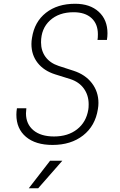

<svg xmlns="http://www.w3.org/2000/svg" viewBox="-20 -760 640 1020"><path d="M67 -151Q67 -167 70 -185H120Q118 -167 118 -158Q118 -101 157.5 -68Q197 -35 267 -35Q341 -35 389.5 -73Q438 -111 449 -177Q451 -187 451 -206Q451 -254 425.5 -289.5Q400 -325 353 -340L273 -365Q213 -384 180 -426Q147 -468 147 -526Q147 -543 150 -559Q163 -644 224 -692Q285 -740 379 -740Q458 -740 504.5 -697.5Q551 -655 551 -583Q551 -566 548 -548H498Q500 -558 500 -578Q500 -633 466 -664Q432 -695 371 -695Q293 -695 245.5 -651.5Q198 -608 198 -535Q198 -490 222 -457.5Q246 -425 291 -410L371 -384Q433 -364 468 -318.5Q503 -273 503 -213Q503 -197 500 -180Q486 -91 421.5 -40.5Q357 10 259 10Q169 10 118 -33Q67 -76 67 -151ZM183 240H133L246 94H311Z"/></svg>

Font: JetBrains Mono Extra Light
Style: Italic
Weight: 200
Italic angle: -9°
Monospace: yes
Designer: Philipp Nurullin, Konstantin Bulenkov
Foundry: JetBrains
Version: 2.002